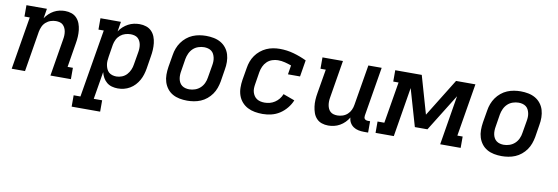

<svg xmlns="http://www.w3.org/2000/svg" viewBox="-55 -923 4459 1533"><g transform="rotate(10 2175.0 -156.5)"><path d="M33 0 104 -428H61V-520H227L214 -441Q227 -461 245 -478Q263 -495 284 -506.5Q305 -518 328 -523Q351 -528 373 -528Q401 -528 426 -519.5Q451 -511 468.5 -492Q486 -473 495 -448.5Q504 -424 507 -397.5Q510 -371 508.5 -343.5Q507 -316 502 -288L470 -92H513V0H347L397 -303Q400 -319 400.5 -335Q401 -351 398.5 -366Q396 -381 389.5 -394.5Q383 -408 372.5 -418Q362 -428 347 -432Q332 -436 316 -436Q295 -436 273.5 -429Q252 -422 234.5 -406.5Q217 -391 208 -370.5Q199 -350 195 -329L141 0Z M557 215V123H612L704 -428H661V-520H827L814 -440Q827 -461 846 -478Q865 -495 886.5 -506.5Q908 -518 931.5 -523Q955 -528 978 -528Q1006 -528 1031.5 -519.5Q1057 -511 1075 -492.5Q1093 -474 1102.5 -449.5Q1112 -425 1115 -398Q1118 -371 1116.5 -343.5Q1115 -316 1110 -288L1094 -188Q1090 -164 1082.5 -139.5Q1075 -115 1062.5 -92.5Q1050 -70 1032 -50.5Q1014 -31 991 -17.5Q968 -4 943.5 2Q919 8 894 8Q869 8 845.5 1.5Q822 -5 804 -20Q786 -35 774.5 -55.5Q763 -76 757 -100L720 123H788V215ZM866 -84Q889 -84 911.5 -93Q934 -102 950 -119.5Q966 -137 975.5 -159Q985 -181 988 -203L1005 -303Q1008 -319 1008.5 -335Q1009 -351 1006.5 -366Q1004 -381 997 -395Q990 -409 979 -418.5Q968 -428 952.5 -432Q937 -436 921 -436Q900 -436 878 -429.5Q856 -423 838 -408Q820 -393 809.5 -372Q799 -351 795 -329L779 -229Q776 -212 775 -194.5Q774 -177 777 -161Q780 -145 786.5 -130Q793 -115 804.5 -104.5Q816 -94 832.5 -89Q849 -84 866 -84Z M1456 8Q1424 8 1393.5 2Q1363 -4 1337.5 -18.5Q1312 -33 1294 -56.5Q1276 -80 1267 -108.5Q1258 -137 1258 -168.5Q1258 -200 1263 -232L1280 -332Q1284 -359 1294 -385.5Q1304 -412 1320.5 -435.5Q1337 -459 1360 -478Q1383 -497 1409.5 -508Q1436 -519 1463.5 -523.5Q1491 -528 1517 -528Q1549 -528 1579.5 -522Q1610 -516 1635.5 -501.5Q1661 -487 1679.5 -463.5Q1698 -440 1706.5 -411.5Q1715 -383 1715.5 -351.5Q1716 -320 1710 -288L1694 -188Q1689 -161 1679.5 -134.5Q1670 -108 1653.5 -84.5Q1637 -61 1614 -42Q1591 -23 1564.5 -12Q1538 -1 1510 3.5Q1482 8 1456 8ZM1457 -84Q1480 -84 1503.5 -92Q1527 -100 1545.5 -117Q1564 -134 1574.5 -157Q1585 -180 1588 -203L1605 -303Q1608 -319 1608.5 -335.5Q1609 -352 1605.5 -367.5Q1602 -383 1595 -396.5Q1588 -410 1576 -419Q1564 -428 1548.5 -432Q1533 -436 1517 -436Q1494 -436 1470 -428Q1446 -420 1428 -403Q1410 -386 1399.5 -363Q1389 -340 1385 -317L1369 -217Q1366 -201 1365.5 -184.5Q1365 -168 1368 -152.5Q1371 -137 1378.5 -123.5Q1386 -110 1398 -101Q1410 -92 1425.5 -88Q1441 -84 1457 -84Z M2068 8Q2035 8 2004 2.5Q1973 -3 1946 -17Q1919 -31 1899 -54Q1879 -77 1869 -106Q1859 -135 1858.5 -167.5Q1858 -200 1863 -232L1880 -332Q1884 -359 1893.5 -385Q1903 -411 1919.5 -434.5Q1936 -458 1958.5 -476.5Q1981 -495 2006.5 -506.5Q2032 -518 2059.5 -523Q2087 -528 2114 -528Q2173 -528 2228 -512.5Q2283 -497 2333 -473L2311 -339H2213L2225 -413Q2200 -422 2172.5 -429Q2145 -436 2116 -436Q2093 -436 2069 -428Q2045 -420 2027 -402.5Q2009 -385 1999 -362.5Q1989 -340 1985 -317L1969 -217Q1966 -200 1965.5 -183Q1965 -166 1969.5 -150.5Q1974 -135 1983 -121.5Q1992 -108 2005.5 -99.5Q2019 -91 2035 -87.5Q2051 -84 2068 -84Q2089 -84 2110 -89.5Q2131 -95 2150 -107.5Q2169 -120 2183.5 -138Q2198 -156 2206 -177L2299 -143Q2286 -110 2261.5 -80Q2237 -50 2205.5 -29.5Q2174 -9 2138 -0.5Q2102 8 2068 8Z M2600 8Q2572 8 2547 -0.5Q2522 -9 2504.5 -28Q2487 -47 2478.5 -71.5Q2470 -96 2466.5 -122.5Q2463 -149 2464.5 -176.5Q2466 -204 2471 -232L2504 -428H2461V-520H2627L2577 -217Q2574 -201 2573.5 -185Q2573 -169 2575.5 -154Q2578 -139 2584 -125.5Q2590 -112 2601 -102Q2612 -92 2627 -88Q2642 -84 2658 -84Q2679 -84 2700.5 -91Q2722 -98 2739 -113.5Q2756 -129 2765.5 -149.5Q2775 -170 2778 -191L2833 -520H2941L2875 -122Q2874 -114 2874.5 -107Q2875 -100 2879.5 -94.5Q2884 -89 2891.5 -86.5Q2899 -84 2906 -84H2924V8H2890Q2867 8 2845 3.5Q2823 -1 2805 -13Q2787 -25 2776 -44Q2765 -63 2764 -86Q2751 -64 2733 -46Q2715 -28 2693 -15.5Q2671 -3 2647 2.5Q2623 8 2600 8Z M2983 0V-92H3038L3094 -428H3051V-520H3266L3354 -213L3544 -520H3701L3630 -92H3673V0H3507L3573 -401L3386 -100H3284L3197 -401L3131 0Z M4006 8Q3974 8 3943.5 2Q3913 -4 3887.5 -18.5Q3862 -33 3844 -56.5Q3826 -80 3817 -108.5Q3808 -137 3808 -168.5Q3808 -200 3813 -232L3830 -332Q3834 -359 3844 -385.5Q3854 -412 3870.5 -435.5Q3887 -459 3910 -478Q3933 -497 3959.5 -508Q3986 -519 4013.5 -523.5Q4041 -528 4067 -528Q4099 -528 4129.5 -522Q4160 -516 4185.5 -501.5Q4211 -487 4229.5 -463.5Q4248 -440 4256.5 -411.5Q4265 -383 4265.5 -351.5Q4266 -320 4260 -288L4244 -188Q4239 -161 4229.5 -134.5Q4220 -108 4203.5 -84.5Q4187 -61 4164 -42Q4141 -23 4114.5 -12Q4088 -1 4060 3.5Q4032 8 4006 8ZM4007 -84Q4030 -84 4053.5 -92Q4077 -100 4095.5 -117Q4114 -134 4124.5 -157Q4135 -180 4138 -203L4155 -303Q4158 -319 4158.5 -335.5Q4159 -352 4155.5 -367.5Q4152 -383 4145 -396.5Q4138 -410 4126 -419Q4114 -428 4098.5 -432Q4083 -436 4067 -436Q4044 -436 4020 -428Q3996 -420 3978 -403Q3960 -386 3949.5 -363Q3939 -340 3935 -317L3919 -217Q3916 -201 3915.5 -184.5Q3915 -168 3918 -152.5Q3921 -137 3928.5 -123.5Q3936 -110 3948 -101Q3960 -92 3975.5 -88Q3991 -84 4007 -84Z"/></g></svg>

Font: Iosevka Etoile Semibold
Style: Italic
Weight: 600
Italic angle: -9°
Designer: Belleve Invis
Foundry: Belleve Invis
Version: Version 22.1.2; ttfautohint (v1.8.4)